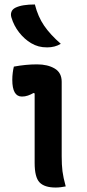

<svg xmlns="http://www.w3.org/2000/svg" viewBox="-20 -834 390 859"><path d="M135 -105V-416L130 -418Q118 -411 105 -406.5Q92 -402 78 -402Q35 -402 35 -477Q35 -493 37 -508.5Q39 -524 42 -536Q69 -541 94.5 -543.5Q120 -546 146 -546Q193 -546 224.5 -527.5Q256 -509 256 -468V-135Q256 -96 259.5 -68Q263 -40 274 0Q263 2 252 3.5Q241 5 229 5Q179 5 157 -18Q135 -41 135 -105ZM136 -814Q150 -759 177.5 -719Q205 -679 252 -638Q226 -622 191 -622Q170 -622 153 -626.5Q136 -631 119 -641Q89 -659 65.5 -689Q42 -719 31 -756Q27 -769 31 -780.5Q35 -792 48 -799Q64 -807 86 -810.5Q108 -814 136 -814Z"/></svg>

Font: Recursive Sn Csl St SmB
Style: Regular
Weight: 600
Version: Version 1.079;hotconv 1.0.112;makeotfexe 2.5.65598; ttfautoh